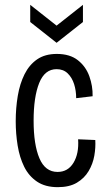

<svg xmlns="http://www.w3.org/2000/svg" viewBox="-20 -763 437 794"><path d="M219 11Q167 11 133 -12Q99 -35 80 -73.5Q61 -112 53 -161Q45 -210 45 -261Q45 -316 53.5 -366.5Q62 -417 81.5 -456Q101 -495 133.5 -517.5Q166 -540 215 -540Q269 -540 302 -514Q335 -488 349.5 -447.5Q364 -407 363 -365L295 -357Q295 -388 286.5 -415Q278 -442 260 -459.5Q242 -477 214 -477Q165 -477 142 -419.5Q119 -362 119 -264Q119 -165 143 -108.5Q167 -52 218 -52Q261 -52 284 -90Q307 -128 303 -187L374 -184Q376 -153 370 -119Q364 -85 346.5 -55.5Q329 -26 298 -7.5Q267 11 219 11ZM105 -743 214 -657 323 -743V-672L214 -586L105 -672Z"/></svg>

Font: Bricolage Grotesque 12pt Condensed Light
Style: Regular
Weight: 300
Width: 3
Designer: Mathieu Triay
Foundry: Atelier Triay
Version: Version 1.001; ttfautohint (v1.8.4.7-5d5b);gftools[0.9.33.de